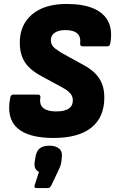

<svg xmlns="http://www.w3.org/2000/svg" viewBox="-20 -686 581 970"><path d="M250 11Q123 11 67 -39.5Q11 -90 32 -194Q35 -208 47 -208H171Q186 -208 184 -194Q178 -157 199 -140Q220 -123 263 -123Q306 -123 327 -137Q348 -151 348 -179Q348 -192 343 -202.5Q338 -213 326.5 -223Q315 -233 295 -244L188 -302Q151 -322 127 -345.5Q103 -369 91.5 -400Q80 -431 80 -470Q80 -561 142.5 -613.5Q205 -666 317 -666Q400 -666 453 -643Q506 -620 527.5 -576Q549 -532 537 -466Q534 -452 523 -452H397Q384 -452 385 -466Q389 -501 370 -517.5Q351 -534 310 -534Q276 -534 256.5 -520.5Q237 -507 237 -483Q237 -470 242 -460Q247 -450 258.5 -441Q270 -432 289 -420L403 -357Q440 -337 462.5 -313.5Q485 -290 496 -261Q507 -232 507 -193Q507 -94 442 -41.5Q377 11 250 11ZM165 264Q150 264 155 250L177 182Q148 170 156 126L159 108Q164 76 181.5 63Q199 50 230 50Q263 50 280 66Q297 82 292 111L290 131Q288 145 283.5 156.5Q279 168 271 184L239 251Q233 264 222 264Z"/></svg>

Font: Sofia Sans Semi Condensed Black
Style: Italic
Weight: 900
Italic angle: -9°
Version: Version 4.100